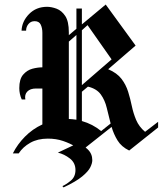

<svg xmlns="http://www.w3.org/2000/svg" viewBox="-20 -655 723 846"><path d="M260 170.8 255 165Q270.8 158.3 291.7 141.2Q312.5 124.2 312.5 94.2Q312.5 62.5 287.9 43.3Q263.3 24.2 235 17.5L325 -25Q346.7 -15.8 366.7 3.3Q386.7 22.5 386.7 50.8Q386.7 64.2 377.9 82.1Q369.2 100 342.1 122.5Q315 145 260 170.8ZM36.7 20.8Q56.7 -19.2 90 -52.9Q123.3 -86.7 166.7 -106.7V-265H138.3Q113.3 -265 100.4 -251.7Q87.5 -238.3 91.7 -216.7H75.8Q65 -240.8 65 -266.7Q65 -306.7 82.1 -326.2Q99.2 -345.8 122.5 -352.1Q145.8 -358.3 166.7 -358.3V-510.8Q166.7 -530.8 159.6 -546.2Q152.5 -561.7 132.5 -561.7Q115.8 -561.7 105.4 -549.2Q95 -536.7 95 -520H75Q76.7 -560.8 107.9 -592.9Q139.2 -625 187.5 -625Q206.7 -625 229.2 -616.7Q251.7 -608.3 267.5 -584.6Q283.3 -560.8 283.3 -512.5V-500L316.7 -528.3V-617.5H340.8V-547.5L445.8 -635L577.5 -454.2L456.7 -350Q495.8 -333.3 515.4 -307.5Q535 -281.7 544.6 -250.8Q554.2 -220 560.8 -187.9Q567.5 -155.8 580 -126.2Q592.5 -96.7 619.2 -74.2L676.7 -118.3V-93.3L549.2 8.3Q515 -8.3 497.9 -36.2Q480.8 -64.2 471.7 -95.8L339.2 9.2Q330.8 2.5 309.6 -10.4Q288.3 -23.3 257.9 -33.8Q227.5 -44.2 190.8 -44.2Q145.8 -44.2 113.3 -25.8Q80.8 -7.5 62.5 20.8ZM365.8 -544.2 340.8 -521.7V-280L471.7 -393.3ZM283.3 -130.8Q300 -130 316.7 -127.5V-500.8L283.3 -471.7ZM425.8 -77.5 467.5 -110.8Q458.3 -145.8 450.4 -179.6Q442.5 -213.3 424.2 -238.8Q405.8 -264.2 367.5 -273.3L340.8 -250.8V-121.7Q388.3 -108.3 425.8 -77.5Z"/></svg>

Font: Manufacturing Consent
Style: Regular
Weight: 400
Version: Version 3.000; ttfautohint (v1.8.4.7-5d5b)